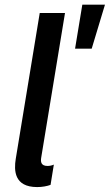

<svg xmlns="http://www.w3.org/2000/svg" viewBox="-20 -782 461 807"><path d="M295.5 -577.4H365.4L421.2 -762.4H326ZM136.4 4.3C157.3 4.3 178.3 0.4 192.5 -5L206.3 -90.2C198.2 -86.3 188.2 -84.5 179.7 -84.5C151.3 -84.5 150.6 -103.3 153.1 -119L253.2 -727.3H147L46.2 -114.3C38.4 -66.1 39.1 4.3 136.4 4.3Z"/></svg>

Font: TID UI Medium
Style: Italic
Weight: 500
Italic angle: -9.39999°
Designer: The TID Project Authors
Foundry: Bakken & Bæck
Version: Version 1.001;hotconv 1.0.109;makeotfexe 2.5.65596